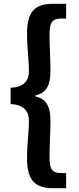

<svg xmlns="http://www.w3.org/2000/svg" viewBox="-20 -823 418 1016"><path d="M265 173H330V93H307C255 93 242 73 242 7C242 -56 247 -112 247 -183C247 -265 222 -300 167 -313V-318C222 -331 247 -365 247 -448C247 -519 242 -575 242 -638C242 -704 255 -725 307 -725H330V-803H265C167 -803 123 -766 123 -644C123 -564 133 -517 133 -444C133 -403 111 -360 36 -359V-272C111 -270 133 -228 133 -186C133 -113 123 -67 123 14C123 135 167 173 265 173Z"/></svg>

Font: Noto Sans T Chinese Bold
Style: Bold
Weight: 700
Designer: Ryoko NISHIZUKA (kana & ideographs); Paul D. Hunt (Latin, Greek & Cyrillic); Wenlong ZHANG (bopomofo); Sandoll Communica
Foundry: Adobe Systems Incorporated
Version: Version 1.000;PS 1;hotconv 1.0.78;makeotf.lib2.5.61930